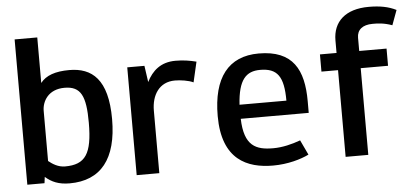

<svg xmlns="http://www.w3.org/2000/svg" viewBox="-54 -730 2317 1060"><g transform="rotate(-5 1105.0 -200.5)"><path d="M58 200H153.2L157.6 165.4C192.2 195.7 231.2 213 291.8 213C464.9 213 555.8 100.4 555.8 -120.3C555.8 -341.1 469.2 -410.4 343.7 -410.4C265.8 -410.4 213.8 -391.9 183.5 -352.9V-605.2H58ZM183.5 -198.3C183.5 -250.2 218.2 -315.2 309.1 -315.2C400 -315.2 426 -258.9 426 -111.7C426 61.5 387 117.7 274.5 117.7C235.5 117.7 205.2 97 183.5 79.7Z M932.4 -410.4C850.2 -410.4 802.5 -367.1 772.2 -306.5L759.2 -397.4H664V-310.8V113.4V200H789.5V113.4V-146.3C789.5 -232.9 832.9 -302.1 919.4 -302.1C949.7 -302.1 995.5 -295.8 1021.5 -282.8L1047.5 -395.4C1010.2 -404.7 975.7 -410.4 932.4 -410.4Z M1579.6 87.4C1531.9 104.8 1480 117.8 1428 117.8C1332.8 117.8 1267.9 91.8 1263.5 -59.7H1640.2V-124.7C1640.2 -297.8 1583.9 -410.4 1393.4 -410.4C1224.6 -410.4 1138 -297.8 1138 -85.7C1138 156.7 1276.5 213 1419.4 213C1501.6 213 1575.2 191.3 1618.5 169.7ZM1263.5 -137.7C1272.2 -276.2 1315.5 -319.5 1393.4 -319.5C1488.7 -319.5 1523.3 -271.9 1523.3 -137.7Z M1947.6 -449.3C1947.6 -492.6 1977.9 -518.6 2034.1 -518.6C2060.1 -518.6 2094.7 -518.6 2142.4 -501.3L2172.7 -583.5C2129.4 -605.2 2081.8 -613.9 2021.1 -613.9C1891.3 -613.9 1822 -548.9 1822 -445V-375.8H1730V-280.5H1822V200H1947.6V-280.5H2099.1V-375.8H1947.6Z"/></g></svg>

Font: PleaseOptimize
Style: Demi-Bold
Weight: 600
Version: Version 001.000